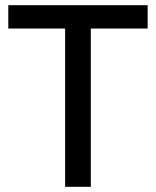

<svg xmlns="http://www.w3.org/2000/svg" viewBox="-20 -720 601 740"><path d="M231 0V-610H12V-700H549V-610H330V0Z"/></svg>

Font: Figtree Light Medium
Style: Regular
Weight: 500
Version: Version 2.001;gftools[0.9.30]